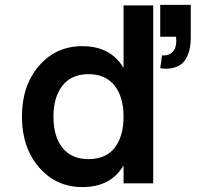

<svg xmlns="http://www.w3.org/2000/svg" viewBox="-20 -742 825 777"><path d="M628.4 -465.8 635.7 -518.1Q638.2 -517.6 642.1 -517.6Q666.5 -517.6 679.9 -533Q693.4 -548.3 693.4 -576.2V-579.1Q693.4 -581.5 692.9 -586.2Q692.4 -590.8 692.4 -593.3H628.4V-722.2H752V-588.4Q752 -545.4 738.3 -515.4Q724.6 -485.4 701.2 -474.6Q676.8 -463.9 653.8 -463.9Q640.1 -463.9 628.4 -465.8ZM480 -720.2H600.1V0H480V-72.3Q428.2 15.1 313.5 15.1Q207 15.1 137.9 -64.9Q68.8 -145 68.8 -270Q68.8 -396 137.7 -475.6Q206.5 -555.2 313.5 -555.2Q427.2 -555.2 480 -467.3ZM338.4 -441.9Q269 -441.9 232.7 -395.3Q196.3 -348.6 196.3 -270Q196.3 -189.9 232.7 -144Q269 -98.1 338.4 -98.1Q408.7 -98.1 444.3 -144.3Q480 -190.4 480 -270Q480 -350.1 443.4 -396Q406.7 -441.9 338.4 -441.9Z"/></svg>

Font: Vela Sans Bd
Style: Bold
Weight: 700
Designer: Principal design: Mikhail Sharanda - project Manrope.
Design modification: Ravid Balaliev
Foundry: Mikhail Sharanda
Version: Version 1.001